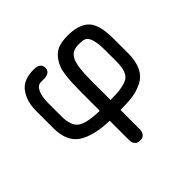

<svg xmlns="http://www.w3.org/2000/svg" viewBox="-155 -616 960 960"><g transform="rotate(-45 325.0 -136.0)"><path d="M438.5 -450.2Q514.6 -450.2 552.2 -414.6Q589.8 -378.9 589.8 -276.4V-173.8Q589.8 -62.5 519.5 -27.3Q484.4 -9.8 449.2 -4.9Q414.1 0 362.3 0V133.8Q362.3 177.7 324.2 177.7Q286.1 177.7 286.1 133.8V0Q176.8 -2.9 118.7 -40.5Q60.5 -78.1 60.5 -173.8V-295.9Q60.5 -361.3 92.3 -405.8Q124 -450.2 197.3 -450.2Q246.1 -450.2 246.1 -415Q246.1 -379.9 197.3 -379.9H178.7Q156.2 -379.9 143.6 -352.5Q130.9 -325.2 130.9 -280.3V-185.5Q130.9 -119.1 163.6 -95.7Q196.3 -72.3 286.1 -70.3V-196.3Q286.1 -333 305.7 -372.1Q332 -427.7 375 -441.4Q402.3 -450.2 438.5 -450.2ZM443.4 -379.9Q397.5 -379.9 379.9 -342.8Q362.3 -305.7 362.3 -211.9V-70.3Q453.1 -70.3 486.3 -90.8Q519.5 -111.3 519.5 -185.5V-264.6Q519.5 -361.3 486.3 -375Q474.6 -379.9 451.2 -379.9Q447.3 -379.9 443.4 -379.9Z"/></g></svg>

Font: Jura
Style: DemiBold
Weight: 600
Version: Version 2.5